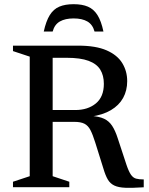

<svg xmlns="http://www.w3.org/2000/svg" viewBox="-20 -894 711 917"><path d="M339.5 -368.5Q399.5 -368.5 437.8 -400Q476 -431.5 476 -493.5Q476 -533.5 459 -561.2Q442 -589 403 -603.5Q364 -618 298 -618H147.5L155.5 -676H353.5Q438 -676 489.2 -653.5Q540.5 -631 564 -592.5Q587.5 -554 587.5 -506.5Q587.5 -461.5 568 -426.2Q548.5 -391 509.8 -368Q471 -345 413.5 -337V-340.5Q453 -338 476.8 -327Q500.5 -316 515.5 -293.2Q530.5 -270.5 542.5 -233L584 -107Q595 -74.5 605.5 -59.5Q616 -44.5 630.2 -40.8Q644.5 -37 666.5 -37V0.5Q612.5 4 579 2.8Q545.5 1.5 525.8 -8Q506 -17.5 494.8 -36.8Q483.5 -56 474 -88.5L435 -213Q423 -251.5 411.8 -273Q400.5 -294.5 383 -303.2Q365.5 -312 335 -312H154.5L146 -368.5ZM231.5 -676V-52.5L311 -26V0H42V-26L122 -52.5V-623.5L42 -650V-676ZM331.5 -806Q291.5 -806 266 -791.5Q240.5 -777 231.5 -743.5H189Q200 -793.5 217.8 -822Q235.5 -850.5 263.2 -862.2Q291 -874 331.5 -874Q372.5 -874 400 -862.2Q427.5 -850.5 445.5 -822Q463.5 -793.5 474 -743.5H431.5Q422.5 -777 397.2 -791.5Q372 -806 331.5 -806Z"/></svg>

Font: Newsreader 16pt Medium
Style: Regular
Weight: 500
Designer: Hugues Gentile
Foundry: Production Type
Version: Version 1.003